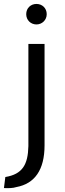

<svg xmlns="http://www.w3.org/2000/svg" viewBox="-55 -754 329 974"><path d="M182 -682C182 -652 158 -630 130 -630C101 -630 78 -652 78 -682C78 -713 101 -734 130 -734C159 -734 182 -713 182 -682ZM171 -17C171 108 121 178 28 195C11 201 -16 201 -35 200L-28 144C58 130 87 82 89 -13V-531H171Z"/></svg>

Font: Repo Regular
Style: Regular
Weight: 400
Designer: Stefan Peev
Foundry: Context Ltd
Version: Version 1.502